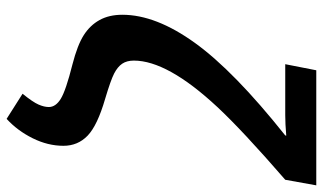

<svg xmlns="http://www.w3.org/2000/svg" viewBox="-215 -550 961 571"><g transform="rotate(90 265.5 -264.5)"><path d="M531.2 -724.6 514.6 -632.3Q367.7 -504.9 298.3 -430.4Q229 -356 194.6 -293.9Q160.2 -231.9 160.2 -182.1Q160.2 -161.1 169.4 -147.5Q178.7 -133.8 198.5 -123.5Q218.3 -113.3 273.9 -96.7Q353 -73.7 383.3 -44.7Q413.6 -15.6 413.6 27.3Q413.6 73.7 391.1 118.9Q368.7 164.1 333.5 196.3L258.8 148.9Q283.7 118.2 291 101.3Q298.3 84.5 298.3 70.8Q298.3 50.3 273.7 35.2Q249 20 171.4 0.5Q114.3 -14.2 84.7 -33Q55.2 -51.8 39.6 -80.1Q23.9 -108.4 23.9 -147.9Q23.9 -247.6 107.7 -363.8Q191.4 -480 382.8 -632.3L383.3 -635.3Q348.1 -632.3 322.8 -632.3H170.9L189 -724.6Z"/></g></svg>

Font: Liberation Sans
Style: Bold Italic
Weight: 700
Italic angle: -12°
Designer: Steve Matteson
Foundry: Ascender Corporation
Version: Version 2.1.5